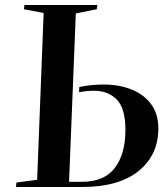

<svg xmlns="http://www.w3.org/2000/svg" viewBox="-20 -750 674 770"><path d="M155 -698 76 -713 78 -730H371L368 -713L284 -696L257 -21H310Q398 -21 440.5 -76.5Q483 -132 483 -230Q483 -315 448.5 -350.5Q414 -386 358 -386Q326 -386 297 -380L298 -401Q322 -406 345 -408.5Q368 -411 396 -411Q459 -411 509 -390.5Q559 -370 587 -331Q615 -292 615 -235Q615 -128 535.5 -64Q456 0 309 0H44L46 -18L129 -29Z"/></svg>

Font: Literata 72pt SemiBold
Style: Italic
Weight: 600
Italic angle: -2°
Designer: Latin by Veronika Burian and Jose Scaglione. Greek by Irene Vlachou. Cyrillic by Vera Evstafieva
Foundry: TypeTogether
Version: Version 3.002